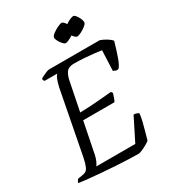

<svg xmlns="http://www.w3.org/2000/svg" viewBox="-221 -1027 1039 1147"><g transform="rotate(-30 298.0 -454.0)"><path d="M395 0Q369 0 327.5 -1.5Q286 -3 238 -6Q190 -9 142.5 -13Q95 -17 55.5 -21Q16 -25 -8 -29Q-4 -42 6 -52L32 -56Q48 -58 59.5 -63.5Q71 -69 79.5 -87.5Q88 -106 96 -144L180 -580Q194 -643 212 -658H125Q122 -660 119.5 -664Q117 -668 117 -676Q123 -681 136 -687.5Q149 -694 162 -699Q175 -704 181 -704H531Q553 -696 573.5 -683.5Q594 -671 604 -658Q590 -608 574 -562Q558 -516 543 -500Q533 -495 521.5 -499.5Q510 -504 507 -506L513 -645Q494 -648 463 -651.5Q432 -655 396 -657.5Q360 -660 327 -660Q291 -660 275.5 -640Q260 -620 253 -583L214 -388Q256 -389 288.5 -391Q321 -393 354.5 -396Q388 -399 434 -403L442 -392Q431 -354 422 -339H206L163 -124Q158 -102 150.5 -85.5Q143 -69 136 -61H405L484 -218Q497 -218 507.5 -213.5Q518 -209 518 -205Q516 -184 509 -154.5Q502 -125 493 -94.5Q484 -64 478 -41Q468 -33 452 -24Q436 -15 420 -8Q404 -1 395 0ZM347 -790Q339 -790 328.5 -801.5Q318 -813 310 -828Q302 -843 302 -852Q302 -863 319 -876Q336 -889 356 -898.5Q376 -908 385 -908Q391 -908 398 -901Q405 -894 411 -884Q425 -894 441 -901Q457 -908 465 -908Q473 -908 482.5 -896Q492 -884 498.5 -869Q505 -854 505 -844Q505 -834 489.5 -821.5Q474 -809 455.5 -799.5Q437 -790 426 -790Q420 -790 413 -796.5Q406 -803 399 -813Q386 -804 370.5 -797Q355 -790 347 -790Z"/></g></svg>

Font: Texturina Extralight
Style: Italic
Weight: 200
Italic angle: -11°
Designer: Guillermo Torres Carreño
Foundry: Omnibus-Type
Version: Version 1.002; ttfautohint (v1.8.3)